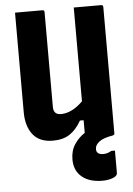

<svg xmlns="http://www.w3.org/2000/svg" viewBox="-62 -746 724 1042"><g transform="rotate(-5 300.0 -225.0)"><path d="M205 10Q132 10 96 -35.5Q60 -81 60 -158V-700H209Q220 -700 220 -689V-172Q220 -130 261 -130Q320 -130 380 -189V-700H529Q540 -700 540 -689V0Q540 3 538 6Q536 9 527 11Q481 18 457 35.5Q433 53 433 76Q433 106 471 106Q494 106 515 93H535V215Q535 231 510.5 240.5Q486 250 453 250Q383 250 342 216Q301 182 301 121Q301 73 324 38.5Q347 4 380 -17V-86H360Q332 -37 296 -13.5Q260 10 205 10Z"/></g></svg>

Font: Recursive Mn Lnr St XBd
Style: Regular
Weight: 800
Monospace: yes
Version: Version 1.079;hotconv 1.0.112;makeotfexe 2.5.65598; ttfautoh